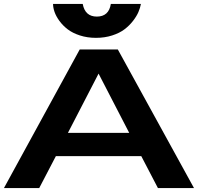

<svg xmlns="http://www.w3.org/2000/svg" viewBox="-20 -950 1000 970"><path d="M478 -578.1 323.2 -278.8H632.8ZM0 0 382.8 -700.2H575.2L960 0H777.8L693.8 -161.1H262.2L178.2 0ZM248 -930.2H397.9Q409.7 -866.2 469.2 -866.2Q529.8 -866.2 540 -930.2H691.9Q688.5 -910.6 679.4 -889.4Q670.4 -868.2 652.1 -844.5Q633.8 -820.8 609.1 -802Q584.5 -783.2 546.9 -771Q509.3 -758.8 464.8 -758.8Q420.9 -758.8 383.5 -771Q346.2 -783.2 321.8 -802Q297.4 -820.8 280.3 -844.2Q263.2 -867.7 255.6 -889.6Q248 -911.6 248 -930.2Z"/></svg>

Font: Messapia Bold
Style: Regular
Weight: 400
Designer: Luca Marsano
Foundry: Collletttivo
Version: Version 1.000;FEAKit 1.0